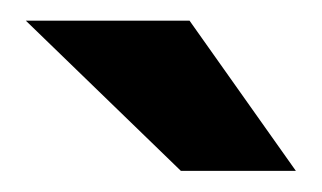

<svg xmlns="http://www.w3.org/2000/svg" viewBox="-20 -743 312 186"><path d="M5 -723 155.2 -577.5H266.6L163.6 -723Z"/></svg>

Font: Public Sans VF
Style: Regular
Weight: 400
Designer: Pablo Impallari, Rodrigo Fuenzalida (Modified by Dan O. Williams and USWDS)
Version: Version 1.003